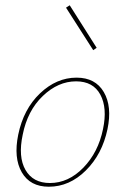

<svg xmlns="http://www.w3.org/2000/svg" viewBox="-20 -704 476 727"><path d="M333 -514 230 -675 244 -684 346 -523ZM165 3Q94 3 62.5 -51.5Q31 -106 49 -194Q69 -291 131.5 -350.5Q194 -410 270 -410Q341 -410 373 -355.5Q405 -301 387 -215Q367 -120 305 -58.5Q243 3 165 3ZM169 -11Q239 -11 295.5 -69Q352 -127 370 -215Q387 -295 360 -345.5Q333 -396 268 -396Q200 -396 142 -340.5Q84 -285 66 -194Q48 -110 76.5 -60.5Q105 -11 169 -11Z"/></svg>

Font: EauTestText Thin
Style: Italic
Weight: 250
Italic angle: -12°
Designer: Christian Thalmann (Catharsis Fonts)
Version: Version 0.001;PS 000.001;hotconv 1.0.88;makeotf.lib2.5.64775